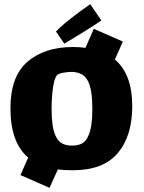

<svg xmlns="http://www.w3.org/2000/svg" viewBox="-20 -802 687 919"><path d="M613 -294Q613 -151 543.5 -69Q474 13 328 13Q286 13 257 9L217 97L78 36L115 -48Q30 -119 30 -284Q30 -437 112 -507Q194 -577 329 -577Q364 -577 389 -573L429 -664L568 -603L530 -517Q613 -447 613 -294ZM422 -282Q422 -373 401 -414Q380 -456 324 -458Q303 -458 280.5 -453.5Q258 -449 252 -441Q240 -427 233.5 -381.5Q227 -336 227 -282Q227 -198 243 -159Q254 -130 274 -117.5Q294 -105 324 -105Q352 -105 371 -114.5Q390 -124 401 -148Q422 -189 422 -282ZM412 -782 465 -704Q433 -682 380 -649Q327 -616 288 -593L248 -651Q271 -676 318 -713Q365 -750 412 -782Z"/></svg>

Font: Lalezar
Style: Regular
Weight: 400
Designer: Borna Izadpanah
Foundry: Borna Izadpanah
Version: Version 1.004